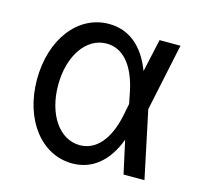

<svg xmlns="http://www.w3.org/2000/svg" viewBox="-87 -643 773 745"><g transform="rotate(15 300.0 -270.0)"><path d="M263 -550C139 -550 48 -432 48 -270C48 -109 139 10 264 10C343 10 404 -39 439 -132L468 0H552L495 -270L552 -540H468L439 -408C404 -501 343 -550 263 -550ZM408 -220C387 -121 339 -66 274 -66C192 -66 133 -152 133 -270C133 -388 192 -474 274 -474C339 -474 387 -419 408 -320L418 -270Z"/></g></svg>

Font: CommitMono
Style: 400Regular
Weight: 400
Monospace: yes
Designer: Eigil Nikolajsen
Foundry: Eigil Nikolajsen
Version: Version 1.143